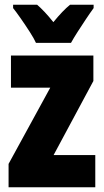

<svg xmlns="http://www.w3.org/2000/svg" viewBox="-20 -786 437 806"><path d="M380 0H16V-98L191 -418H26V-553H372V-446L205 -135H380ZM131 -606Q123 -624 105 -652Q87 -680 67.5 -708Q48 -736 35 -752V-766H136Q151 -753 168 -735Q185 -717 204 -693Q244 -742 274 -766H373V-752Q359 -733 341 -706Q323 -679 306 -652.5Q289 -626 278 -606Z"/></svg>

Font: Noto Sans Malayalam ExtraCondensed Black
Style: Regular
Weight: 900
Width: 2
Designer: Jelle Bosma - Monotype Design Team
Foundry: Monotype Imaging Inc.
Version: Version 2.104; ttfautohint (v1.8.4.7-5d5b)